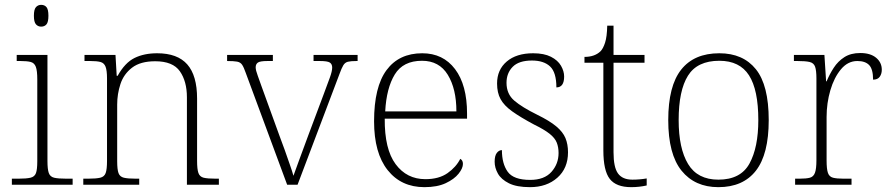

<svg xmlns="http://www.w3.org/2000/svg" viewBox="-20 -763 3677 793"><path d="M150 -653Q137 -653 128.5 -662.5Q120 -672 120 -698Q120 -724 128.5 -733.5Q137 -743 150 -743Q164 -743 172 -733.5Q180 -724 180 -698Q180 -672 172 -662.5Q164 -653 150 -653ZM29 0V-25H56Q89 -25 106 -29Q123 -33 128.5 -48Q134 -63 134 -97V-435Q134 -471 128 -487Q122 -503 107 -507Q92 -511 64 -511H49V-536H176V-98Q176 -64 181.5 -48.5Q187 -33 203.5 -29Q220 -25 254 -25H280V0Z M324 0V-25H344Q377 -25 394 -29Q411 -33 416.5 -48.5Q422 -64 422 -98V-439Q422 -472 416 -487.5Q410 -503 395 -507Q380 -511 352 -511H329V-536H457L462 -450H466Q496 -504 535.5 -523.5Q575 -543 629 -543Q713 -543 753.5 -497Q794 -451 794 -356V-98Q794 -64 799.5 -48.5Q805 -33 821 -29Q837 -25 871 -25H884V0H752V-361Q752 -427 723 -468.5Q694 -510 621 -510Q560 -510 525.5 -483.5Q491 -457 477.5 -416Q464 -375 464 -331V-97Q464 -63 469.5 -48Q475 -33 491.5 -29Q508 -25 541 -25H555V0Z M995 -462Q987 -485 980 -495.5Q973 -506 959 -508.5Q945 -511 918 -511V-536H1107V-511H1085Q1054 -511 1045 -504.5Q1036 -498 1036 -485Q1036 -473 1044.5 -450.5Q1053 -428 1060 -407L1134 -203Q1145 -175 1156 -143.5Q1167 -112 1177 -83.5Q1187 -55 1192 -37Q1199 -56 1214.5 -99Q1230 -142 1254 -206L1317 -374Q1333 -417 1342.5 -443Q1352 -469 1352 -484Q1352 -498 1342.5 -504.5Q1333 -511 1301 -511H1275V-536H1457V-511H1453Q1429 -511 1417 -508Q1405 -505 1398 -493.5Q1391 -482 1382 -457L1209 0H1166Z M1733 10Q1637 10 1581 -60.5Q1525 -131 1525 -262Q1525 -404 1576.5 -473.5Q1628 -543 1724 -543Q1810 -543 1859.5 -477.5Q1909 -412 1909 -294V-273H1569Q1568 -147 1614 -85Q1660 -23 1737 -23Q1793 -23 1828.5 -48Q1864 -73 1881 -107Q1892 -101 1892 -86Q1892 -68 1874 -45.5Q1856 -23 1821 -6.5Q1786 10 1733 10ZM1865 -303Q1865 -396 1829.5 -454Q1794 -512 1723 -512Q1645 -512 1610.5 -455.5Q1576 -399 1571 -303Z M2169 10Q2114 10 2082 -6Q2050 -22 2036.5 -46Q2023 -70 2023 -95Q2023 -120 2032 -131.5Q2041 -143 2053 -143Q2053 -87 2077 -53.5Q2101 -20 2170 -20Q2228 -20 2257.5 -53Q2287 -86 2287 -131Q2287 -155 2279.5 -174Q2272 -193 2250 -210.5Q2228 -228 2185 -249Q2129 -279 2095.5 -303Q2062 -327 2047.5 -353.5Q2033 -380 2033 -418Q2033 -475 2073 -509Q2113 -543 2182 -543Q2227 -543 2255.5 -528.5Q2284 -514 2297 -491.5Q2310 -469 2310 -447Q2310 -402 2278 -402Q2278 -464 2252 -488.5Q2226 -513 2177 -513Q2123 -513 2097.5 -487Q2072 -461 2072 -421Q2072 -375 2104 -347.5Q2136 -320 2199 -289Q2250 -264 2277.5 -241Q2305 -218 2315.5 -192.5Q2326 -167 2326 -134Q2326 -68 2282 -29Q2238 10 2169 10Z M2587 10Q2525 10 2498.5 -24Q2472 -58 2472 -142V-504H2394V-528Q2436 -528 2460 -551Q2471 -562 2479 -586.5Q2487 -611 2488 -657H2514V-536H2642V-504H2514V-134Q2514 -72 2532.5 -46.5Q2551 -21 2592 -21Q2622 -21 2651 -26V3Q2620 10 2587 10Z M2947 10Q2850 10 2795 -58Q2740 -126 2740 -267Q2740 -408 2793.5 -475.5Q2847 -543 2951 -543Q3049 -543 3102 -477Q3155 -411 3155 -267Q3155 -126 3102 -58Q3049 10 2947 10ZM2947 -21Q3039 -21 3075.5 -87.5Q3112 -154 3112 -267Q3112 -392 3073.5 -452Q3035 -512 2951 -512Q2860 -512 2821.5 -450.5Q2783 -389 2783 -267Q2783 -150 2822 -85.5Q2861 -21 2947 -21Z M3264 0V-25H3282Q3310 -25 3325 -29Q3340 -33 3346 -49.5Q3352 -66 3352 -101V-439Q3352 -472 3346.5 -487.5Q3341 -503 3324 -507Q3307 -511 3274 -511H3259V-536H3385L3392 -427H3394Q3406 -456 3423.5 -483Q3441 -510 3467.5 -527Q3494 -544 3533 -544Q3575 -544 3598.5 -524.5Q3622 -505 3622 -475Q3622 -458 3613.5 -446Q3605 -434 3586 -434Q3586 -477 3570 -494Q3554 -511 3521 -511Q3482 -511 3453.5 -477Q3425 -443 3409.5 -390Q3394 -337 3394 -280V-100Q3394 -65 3399.5 -49Q3405 -33 3420.5 -29Q3436 -25 3464 -25H3497V0Z"/></svg>

Font: Noto Serif Tamil ExtraLight
Style: Regular
Weight: 200
Designer: Indian Type Foundry, Tom Grace, and the Monotype Design Team
Foundry: Monotype Imaging Inc.
Version: Version 2.004; ttfautohint (v1.8.4.7-5d5b)